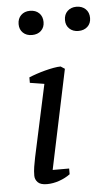

<svg xmlns="http://www.w3.org/2000/svg" viewBox="-50 -698 421 737"><g transform="rotate(-5 160.5 -330.0)"><path d="M69.3 -388.2V-409.2Q82 -414.6 98.6 -420.2Q115.2 -425.8 132.1 -430.2Q148.9 -434.6 164.8 -437.5Q180.7 -440.4 192.4 -440.4L208 -430.2L127.4 -47.4H190.9V-25.4Q172.4 -11.7 148.4 -3.4Q124.5 4.9 101.1 4.9Q76.2 4.9 65.7 -6.1Q55.2 -17.1 55.2 -31.7Q55.2 -49.3 57.9 -65.7Q60.5 -82 64.5 -101.6L124.5 -379.4ZM45.9 -616.2Q45.9 -637.7 59.1 -650.6Q72.3 -663.6 93.8 -663.6Q115.7 -663.6 128.9 -650.6Q142.1 -637.7 142.1 -616.2Q142.1 -595.7 128.9 -583Q115.7 -570.3 93.8 -570.3Q72.3 -570.3 59.1 -583Q45.9 -595.7 45.9 -616.2ZM224.6 -616.2Q224.6 -637.7 238 -650.6Q251.5 -663.6 272.5 -663.6Q294.4 -663.6 307.9 -650.6Q321.3 -637.7 321.3 -616.2Q321.3 -595.7 307.9 -583Q294.4 -570.3 272.5 -570.3Q251.5 -570.3 238 -583Q224.6 -595.7 224.6 -616.2Z"/></g></svg>

Font: PT Astra Serif
Style: Italic
Weight: 400
Italic angle: -16°
Designer: A.Korolkova, I. Chaeva
Foundry: ParaType Ltd
Version: Version 1.001